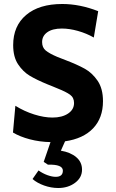

<svg xmlns="http://www.w3.org/2000/svg" viewBox="-20 -699 581 962"><path d="M306 9 285 56Q333 64 362 88.5Q391 113 391 151Q391 191 356 217Q321 243 272 243Q236 243 201 230.5Q166 218 143 198L173 155Q194 170 217.5 178.5Q241 187 259 187Q295 187 295 156Q295 124 220 126L199 112L233 13Q179 12 129.5 -1Q80 -14 45 -35L57 -169Q102 -141 151.5 -125.5Q201 -110 243 -110Q291 -110 321 -130Q351 -150 351 -183Q351 -210 331 -224.5Q311 -239 268 -256L244 -266Q239 -268 233 -270.5Q227 -273 219 -276Q163 -299 129 -319.5Q95 -340 70.5 -377Q46 -414 46 -473Q46 -569 111 -624Q176 -679 292 -679Q380 -679 472 -643L450 -511Q413 -532 370.5 -544Q328 -556 290 -556Q243 -556 217 -537.5Q191 -519 191 -488Q191 -461 209 -446Q227 -431 267 -414L308 -398Q366 -376 404 -355Q442 -334 469 -294.5Q496 -255 496 -192Q496 -108 446.5 -56Q397 -4 306 9Z"/></svg>

Font: Secular One
Style: Regular
Weight: 400
Designer: Michal Sahar
Foundry: Hagilda
Version: Version 1.000